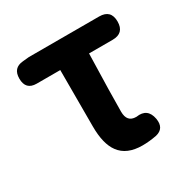

<svg xmlns="http://www.w3.org/2000/svg" viewBox="-134 -686 816 826"><g transform="rotate(-30 274.0 -273.0)"><path d="M346 14Q268 14 233 -34Q201 -77 201 -164V-304V-444H84Q30 -444 30 -500Q30 -553 81 -557L112 -560H315H461Q519 -560 519 -502Q519 -444 461 -444H344Q338 -236 338 -158Q338 -106 383 -106Q384 -106 385 -106Q443 -115 454 -56Q463 -4 416 7Q379 14 346 14Z"/></g></svg>

Font: GenSenRounded2 TW B
Style: Regular
Weight: 700
Version: Version 2.000;PS 2;hotconv 16.6.51;makeotf.lib2.5.65220 DEVE